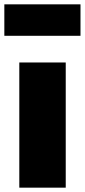

<svg xmlns="http://www.w3.org/2000/svg" viewBox="-44 -865 391 885"><path d="M327 -700V-845H-24V-700ZM259 -577H45V0H259Z"/></svg>

Font: Glow Sans SC Normal Heavy
Style: Regular
Weight: 900
Designer: Ryoko NISHIZUKA (kana, bopomofo & ideographs); Paul D. Hunt (Latin, Greek & Cyrillic); Sandoll Communications, Soo-young
Version: Version 0.93